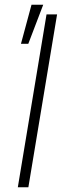

<svg xmlns="http://www.w3.org/2000/svg" viewBox="-20 -788 290 808"><path d="M220.2 -727.3 99.4 0H55L175.8 -727.3ZM68.2 -603.7 112.6 -768.1H161.9L99.1 -603.7Z"/></svg>

Font: Inter P Extra Light
Style: Italic
Weight: 200
Italic angle: 9.39999°
Designer: Rasmus Andersson
Foundry: rsms
Version: Version 3.018;git-588b23468